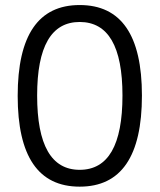

<svg xmlns="http://www.w3.org/2000/svg" viewBox="-20 -712 621 747"><path d="M532.2 -340.3Q532.2 14.2 290 14.2Q48.8 14.2 48.8 -338.9Q48.8 -692.4 290 -692.4Q532.2 -692.4 532.2 -340.3ZM456.5 -340.3Q456.5 -626.5 290 -626.5Q124.5 -626.5 124.5 -340.3Q124.5 -51.3 290 -51.3Q456.5 -51.3 456.5 -340.3Z"/></svg>

Font: SakalBharati
Style: Regular
Weight: 400
Designer: CDAC GIST
Foundry: CDAC
Version: 13.02